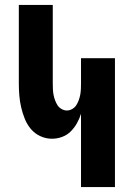

<svg xmlns="http://www.w3.org/2000/svg" viewBox="-20 -755 540 775"><path d="M307 0V-296Q301 -276 290.5 -257.5Q280 -239 265.5 -224.5Q251 -210 231 -202.5Q211 -195 190 -195Q165 -195 142.5 -205.5Q120 -216 104.5 -234.5Q89 -253 80 -275.5Q71 -298 65.5 -321.5Q60 -345 58 -369.5Q56 -394 56 -418V-735H193V-418Q193 -407 193.5 -395.5Q194 -384 196 -373Q198 -362 202 -351Q206 -340 212 -330.5Q218 -321 228.5 -315Q239 -309 250 -309Q261 -309 271.5 -315Q282 -321 288 -330.5Q294 -340 298 -351Q302 -362 304 -373Q306 -384 306.5 -395.5Q307 -407 307 -418V-520H444V0Z"/></svg>

Font: Iosevka Term Curly Heavy
Style: Regular
Weight: 900
Designer: Belleve Invis
Foundry: Belleve Invis
Version: Version 32.3.0